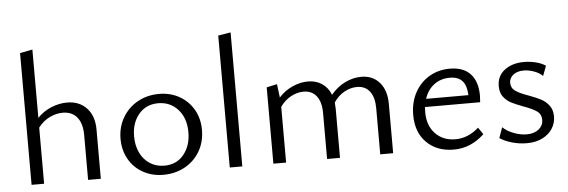

<svg xmlns="http://www.w3.org/2000/svg" viewBox="-48 -865 3022 1022"><g transform="rotate(-5 1463.5 -354.0)"><path d="M282 -368Q247 -368 212 -351Q177 -334 151 -300V0H84V-704L151 -717V-352Q184 -386 226 -403Q268 -420 310 -420Q375 -420 414.5 -378Q454 -336 454 -263V0H386V-240Q386 -301 359 -334.5Q332 -368 282 -368Z M577 -202Q577 -265 606.5 -315.5Q636 -366 687 -394.5Q738 -423 802 -423Q862 -423 910 -396Q958 -369 985.5 -321Q1013 -273 1013 -213Q1013 -149 984 -99Q955 -49 903.5 -20.5Q852 8 788 8Q728 8 679.5 -19Q631 -46 604 -94Q577 -142 577 -202ZM940 -206Q940 -282 898.5 -328Q857 -374 793 -374Q728 -374 689 -327.5Q650 -281 650 -210Q650 -159 669 -120.5Q688 -82 721.5 -61Q755 -40 797 -40Q863 -40 901.5 -87.5Q940 -135 940 -206Z M1143 -705 1210 -716V0H1143Z M1854 -368Q1821 -368 1787.5 -350Q1754 -332 1730 -296Q1732 -276 1732 -263V0H1663V-246Q1663 -304 1638.5 -336Q1614 -368 1569 -368Q1536 -368 1502.5 -350.5Q1469 -333 1444 -298V0H1376V-408L1432 -420L1441 -348Q1473 -383 1514.5 -401.5Q1556 -420 1597 -420Q1640 -420 1672 -398.5Q1704 -377 1719 -338Q1752 -378 1795 -399Q1838 -420 1882 -420Q1943 -420 1979.5 -378Q2016 -336 2016 -263V0H1947V-246Q1947 -304 1923 -336Q1899 -368 1854 -368Z M2140 -193Q2140 -260 2168 -312Q2196 -364 2245 -393Q2294 -422 2355 -422Q2428 -422 2465.5 -381Q2503 -340 2503 -265Q2503 -252 2501 -230H2206L2205 -202Q2205 -131 2246 -88Q2287 -45 2353 -45Q2421 -45 2478 -96L2503 -59Q2431 9 2340 9Q2250 9 2195 -45.5Q2140 -100 2140 -193ZM2442 -273Q2440 -324 2418 -349Q2396 -374 2351 -374Q2302 -374 2266.5 -347Q2231 -320 2216 -273Z M2586 -31 2606 -87Q2629 -65 2664.5 -51.5Q2700 -38 2734 -38Q2774 -38 2798 -58Q2822 -78 2822 -107Q2822 -138 2798.5 -154.5Q2775 -171 2727 -188Q2687 -203 2664 -215Q2641 -227 2624 -249Q2607 -271 2607 -306Q2607 -361 2648 -392Q2689 -423 2751 -423Q2783 -423 2814 -415.5Q2845 -408 2867 -393L2847 -340Q2829 -358 2800.5 -368Q2772 -378 2747 -378Q2711 -378 2690 -361Q2669 -344 2669 -319Q2669 -291 2692 -275Q2715 -259 2761 -243Q2802 -228 2826.5 -215Q2851 -202 2868.5 -179Q2886 -156 2886 -120Q2886 -85 2867 -55.5Q2848 -26 2813 -8.5Q2778 9 2731 9Q2688 9 2649.5 -2.5Q2611 -14 2586 -31Z"/></g></svg>

Font: LXGW Bright GB
Style: Regular
Weight: 400
Designer: Christian Thalmann (Catharsis Fonts)
Foundry: LXGW / Christian Thalmann (Catharsis Fonts) / Fontworks Inc.
Version: Version 5.510